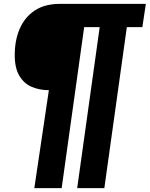

<svg xmlns="http://www.w3.org/2000/svg" viewBox="-20 -720 772 990"><path d="M157 250 232 -255Q185 -255 145 -271.5Q105 -288 80.5 -328Q56 -368 56 -436Q56 -513 82 -572.5Q108 -632 159.5 -666Q211 -700 288 -700H732L714 -580H634L518 250H378L494 -580H414L298 250Z"/></svg>

Font: Finlandica SemiBold
Style: Italic
Weight: 600
Italic angle: -8°
Designer: Niklas Ekholm, Juho Hiilivirta, Jaakko Suomalainen
Foundry: Helsinki Type Studio
Version: Version 1.063